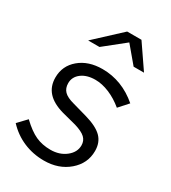

<svg xmlns="http://www.w3.org/2000/svg" viewBox="-177 -796 796 896"><g transform="rotate(30 221.5 -348.0)"><path d="M3 0ZM3 -76 47 -122Q90 -81 125.5 -65Q161 -49 205 -49Q254 -49 287.5 -75.5Q321 -102 321 -139Q321 -164 304 -180Q287 -196 247 -208L170 -228Q113 -244 85 -275Q57 -306 57 -353Q57 -416 105 -456.5Q153 -497 229 -497Q281 -497 329 -478.5Q377 -460 420 -423L376 -374Q340 -404 300.5 -420.5Q261 -437 225 -437Q179 -437 150.5 -415.5Q122 -394 122 -360Q122 -333 138 -316.5Q154 -300 192 -290L270 -268Q333 -250 361 -222Q389 -194 389 -148Q389 -81 336 -35.5Q283 10 204 10Q145 10 93.5 -12Q42 -34 3 -76ZM348 -579 274 -667 164 -579H103L240 -706H317L404 -579Z"/></g></svg>

Font: Red Hat Text
Style: Italic
Weight: 400
Italic angle: -12°
Designer: Pentagram / MCKL
Foundry: Pentagram / MCKL
Version: Version 1.005; Red Hat Text Italic